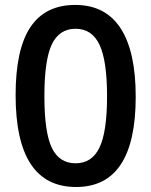

<svg xmlns="http://www.w3.org/2000/svg" viewBox="-20 -745 611 775"><path d="M189.2 -565.9Q159.2 -502.9 159.2 -356.9Q159.2 -210.9 189.2 -148.4Q219.2 -85.9 285.2 -85.9Q351.1 -85.9 381.6 -149.4Q412.1 -212.9 412.1 -356.4Q412.1 -500 381.6 -564.5Q351.1 -628.9 285.2 -628.9Q219.2 -628.9 189.2 -565.9ZM287.1 9.8Q43 9.8 43 -361.3Q43 -545.9 102.8 -635.5Q162.6 -725.1 283.7 -725.1Q404.8 -725.1 466.3 -631.6Q527.8 -538.1 527.8 -354.5Q527.8 9.8 287.1 9.8Z"/></svg>

Font: OpenSans-Semibold
Style: Regular
Weight: 600
Foundry: Ascender Corporation
Version: Version 1.10